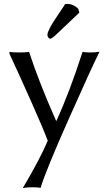

<svg xmlns="http://www.w3.org/2000/svg" viewBox="-20 -702 546 970"><path d="M27.8 -430.2V-439.9Q42.5 -437 80.1 -437Q108.4 -437 127 -439.9Q174.8 -292 264.2 -89.8Q331.5 -235.8 397 -439.9Q410.2 -437 435.1 -437Q465.3 -437 482.9 -440.9Q442.4 -359.9 326.4 -98.9Q210.4 162.1 185.1 247.1Q171.9 244.1 145 244.1Q112.8 244.1 95.2 248Q182.6 100.6 221.2 8.8Q197.3 -54.7 135 -194.6Q72.8 -334.5 27.8 -430.2ZM306.6 -677.2V-680.2Q312.5 -682.1 320.8 -682.1Q350.1 -682.1 375 -658.2L380.9 -638.2L263.7 -527.3Q241.2 -506.3 233.9 -506.3Q228.5 -506.3 224.1 -512.2Q219.7 -518.1 219.7 -526.4Q219.7 -536.6 230 -556.9Q240.2 -577.1 251.7 -594.7Q263.2 -612.3 281.7 -639.9Q300.3 -667.5 306.6 -677.2ZM231 -559.1V-558.1H230Z"/></svg>

Font: Linear Smooth Low Contrast
Style: Regular
Weight: 500
Designer: Philipp H. Poll, Flanker
Foundry: Philipp H. Poll, reworked by Flanker
Version: Version 1.010 | FøM Fix